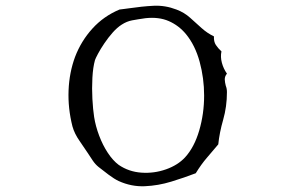

<svg xmlns="http://www.w3.org/2000/svg" viewBox="-20 -682 1040 665"><path d="M766 -363Q766 -313 753 -267.5Q740 -222 736 -182Q716 -158 696.5 -135.5Q677 -113 658 -82Q619 -67 573.5 -53Q528 -39 481.5 -37Q435 -35 391 -55Q376 -62 356 -77Q336 -92 321 -104Q310 -113 301.5 -125.5Q293 -138 284 -152Q273 -169 255.5 -194Q238 -219 231 -244Q215 -307 217.5 -369Q220 -431 240 -485Q261 -540 300 -583Q339 -626 394 -649Q402 -650 410 -651Q418 -652 425 -653Q472 -660 512 -662Q552 -664 591 -649Q618 -639 638.5 -620.5Q659 -602 678.5 -584.5Q698 -567 721 -556Q720 -538 727.5 -526.5Q735 -515 747 -504Q743 -485 748.5 -464.5Q754 -444 766 -427Q758 -417 758.5 -406.5Q759 -396 762 -385Q764 -380 765 -374.5Q766 -369 766 -363ZM687 -351Q687 -411 671.5 -468Q656 -525 624 -564Q599 -594 564.5 -609Q530 -624 484 -619Q456 -615 437.5 -611.5Q419 -608 402 -597Q386 -587 370.5 -569.5Q355 -552 341.5 -532Q328 -512 319.5 -496Q311 -480 309 -474Q302 -449 300 -412.5Q298 -376 300 -339.5Q302 -303 306 -277Q311 -245 323.5 -212Q336 -179 353.5 -152.5Q371 -126 391 -111Q426 -87 470 -84Q514 -81 555 -95.5Q596 -110 621 -137Q653 -172 670 -230Q687 -288 687 -351Z"/></svg>

Font: Yuji Syuku
Style: Regular
Weight: 400
Designer: Kataoka Yuji
Foundry: Kinuta Font Factory
Version: Version 3.002